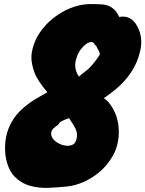

<svg xmlns="http://www.w3.org/2000/svg" viewBox="-20 -829 712 941"><path d="M439 -809Q483 -809 502 -804Q545 -791 564 -746Q623 -757 654 -698Q684 -640 665 -571Q640 -470 548 -392Q520 -369 489 -348Q526 -322 548 -266Q566 -217 561.5 -161Q557 -105 529.5 -59.5Q502 -14 464.5 16.5Q427 47 387 64Q347 81 309 85Q271 89 221 91.5Q171 94 127 81.5Q83 69 50.5 35.5Q18 2 7 -66Q-4 -163 40 -236Q73 -292 148 -340L212 -377Q163 -435 149 -473.5Q135 -512 134 -543Q133 -574 146.5 -613Q160 -652 190 -689.5Q220 -727 260 -754Q346 -813 439 -809ZM318 -250 294 -241Q271 -230 271 -227Q271 -221 252 -208Q233 -195 231 -179Q229 -163 239 -149.5Q249 -136 267 -126.5Q285 -117 303.5 -115Q322 -113 336.5 -120Q351 -127 356 -152Q361 -177 349.5 -199.5Q338 -222 318 -250ZM445 -609Q440 -623 428 -623Q416 -623 402.5 -613.5Q389 -604 376 -587Q363 -570 356 -548Q338 -499 364 -458L367 -453Q377 -463 388 -471Q399 -479 412 -490Q441 -518 467 -558Q473 -565 463 -582Q453 -599 452 -604Z"/></svg>

Font: Knewave
Style: Regular
Weight: 400
Designer: Tyler Finck
Foundry: Tyler Finck
Version: Version 1.001